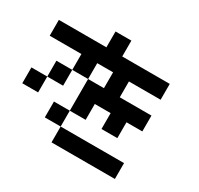

<svg xmlns="http://www.w3.org/2000/svg" viewBox="-179 -1094 1358 1312"><g transform="rotate(30 500.0 -437.5)"><path d="M0 -250V-375H125V-250ZM0 -625V-750H375V-875H500V-750H875V-625H625V-500H875V-375H750V-250H625V-375H500V-250H375V-500H500V-625H375V-500H250V-625ZM250 -125V-250H375V-125ZM250 -500V-375H125V-500ZM375 -125H875V0H375Z"/></g></svg>

Font: GalmuriMono7 Regular
Style: Regular
Weight: 400
Designer: Lee Minseo (quiple)
Version: Version 2.399;hotconv 1.1.1;makeotfexe 2.6.0 DEVELOPMENT